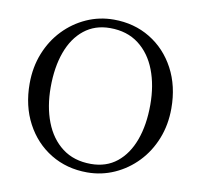

<svg xmlns="http://www.w3.org/2000/svg" viewBox="-77 -762 895 854"><g transform="rotate(10 370.0 -335.0)"><path d="M370 -680Q462 -680 534.5 -636Q607 -592 648.5 -514Q690 -436 690 -335Q690 -261 665 -198Q640 -135 595.5 -88.5Q551 -42 493 -16Q435 10 370 10Q278 10 205.5 -34Q133 -78 91.5 -156Q50 -234 50 -335Q50 -409 75 -472Q100 -535 144.5 -581.5Q189 -628 247 -654Q305 -680 370 -680ZM380 -30Q449 -30 497 -68.5Q545 -107 570 -175.5Q595 -244 595 -335Q595 -422 568.5 -491Q542 -560 489.5 -600Q437 -640 360 -640Q292 -640 243.5 -601.5Q195 -563 170 -494.5Q145 -426 145 -335Q145 -248 171.5 -179Q198 -110 250.5 -70Q303 -30 380 -30Z"/></g></svg>

Font: Brygada 1918
Style: Regular
Weight: 400
Designer: Mateusz Machalski | Borys Kosmynka | Przemek Hoffer
Foundry: NIEPODLEGLA 2018
Version: Version 3.006